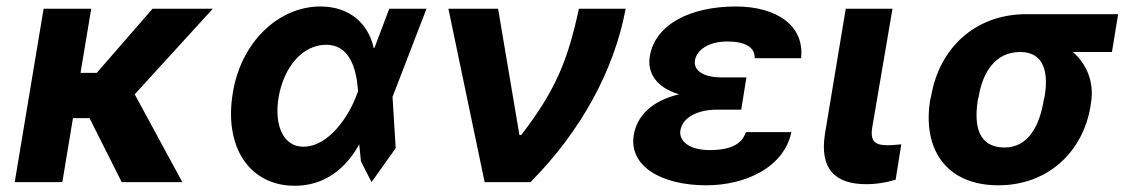

<svg xmlns="http://www.w3.org/2000/svg" viewBox="-20 -573 3557 604"><path d="M267 -545.5H117.2L26.3 0H176.1L209.5 -201.3H261.7L362.9 0H553.6L403.8 -276.3L649.5 -545.5H459.9L284.4 -343.8H233.3Z M905.9 11.4C1000.4 12.1 1067.8 -42.3 1110.1 -119L1115.4 -65.7L1148.8 0L1224.8 -106.9L1214.8 -268.1L1321.7 -545.5H1204.5L1158.4 -423.3L1155.9 -421.2C1138.8 -498.9 1079.9 -552.6 987.9 -552.6C857.6 -552.6 738.6 -442.5 712.4 -280.9C683.9 -110.1 764.9 10.7 905.9 11.4ZM856.2 -265.6C872.5 -361.9 931.1 -432.2 1006.4 -432.2C1081 -432.2 1100.9 -354.8 1105.8 -292.6L1106.5 -285.9L1102.6 -275.9C1077.8 -207.4 1014.2 -111.5 934.3 -111.5C872.5 -111.5 842 -176.1 856.2 -265.6Z M1504.6 0H1648.8C1807.9 -160.2 1912.6 -353.3 1948.2 -545.5H1801.1C1767 -386.7 1729 -289.4 1619.7 -148.4H1614L1546.9 -545.5H1390.6Z M2328.1 -329.5H2251.1C2192.1 -329.5 2161.2 -350.9 2166.2 -383.5C2171.9 -415.1 2207.7 -442.5 2268.5 -442.5C2321.4 -442.5 2355.8 -425.8 2354 -389.9H2500C2511.7 -492.5 2422.9 -552.6 2294.7 -552.6C2152.3 -552.6 2040.5 -496.4 2024.1 -395.6C2015.6 -345.9 2043.3 -297.6 2116.5 -276.3C2029.1 -256 1983.7 -207 1973.7 -148.4C1957.7 -51.5 2058.6 9.9 2201.7 9.9C2327.1 9.9 2446.7 -47.6 2469.5 -157.3H2326.3C2314.3 -120.4 2279.8 -100.9 2212.7 -100.9C2146.7 -100.9 2115.4 -130 2120.4 -163C2128.2 -207.4 2181.1 -228 2234.4 -228H2311.8Z M2640.6 -545.5 2575.3 -152.7C2557.2 -39.1 2609.4 6.4 2704.9 6.4C2738.3 6.4 2771 0.7 2797.6 -7.8L2815.3 -119C2803.3 -117.9 2786.6 -116.1 2772 -116.1C2734.4 -116.1 2717 -127.1 2723.7 -170.8L2787.6 -545.5Z M2909.1 -269.9 2906.2 -258.5C2881.4 -105.8 2954.9 9.9 3120.7 9.9C3279.5 9.9 3387.8 -98.7 3410.5 -238.6L3411.9 -248.6C3423.3 -313.9 3398.4 -371.8 3355.1 -409.4H3478L3497.5 -528.4H3208.8C3043.3 -528.4 2933.6 -416.9 2909.1 -269.9ZM3056.1 -258.5 3058.9 -269.9C3071.4 -345.2 3110.8 -409.4 3189.3 -409.4C3264.6 -409.4 3278.8 -345.2 3266.3 -269.9L3263.5 -258.5C3250 -175.8 3214.1 -109 3140.3 -109C3058.6 -109 3043 -175.8 3056.1 -258.5Z"/></svg>

Font: Margiela Sans
Style: Bold Italic
Weight: 700
Italic angle: -9.39999°
Designer: Stefan Endress, Andreas Faust
Version: Version 1.100;FEAKit 1.0